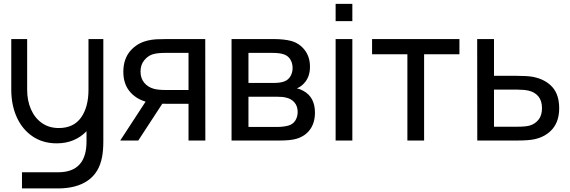

<svg xmlns="http://www.w3.org/2000/svg" viewBox="-20 -748 3036 1022"><path d="M451 -540H530V3.5Q530 52 523.5 86.5Q508 171 447.5 213Q387 255 288.5 255H97V169H289Q442 169 440.5 2.5V-49.5Q411 -18.5 371 -1.8Q331 15 282 15Q208 15 153.2 -22.2Q98.5 -59.5 69.2 -124.2Q40 -189 40 -270.5V-540H124.5V-270.5Q124.5 -212.5 144.8 -166.2Q165 -120 203 -93.2Q241 -66.5 293 -66.5Q371.5 -66.5 411.2 -122Q451 -177.5 451 -270.5Z M1073 0H983.5V-195.5H867Q852 -195.5 844 -196L716 0H620L755 -207Q701 -223 668.8 -263.2Q636.5 -303.5 636.5 -366Q636.5 -433 672.8 -476Q709 -519 767.5 -532.5Q789 -537.5 811.8 -538.8Q834.5 -540 862 -540H1072.5ZM983.5 -269V-466.5H860.5Q818.5 -466.5 794.5 -459.5Q767.5 -451.5 747.8 -427.2Q728 -403 728 -367Q728 -331 748 -307.2Q768 -283.5 800 -275Q823.5 -269 860.5 -269Z M1212.5 0V-540H1442.5Q1464.5 -540 1488 -537.5Q1511.5 -535 1530 -530Q1574.5 -517.5 1602.2 -481.2Q1630 -445 1630 -392.5Q1630 -335 1594.5 -300.5Q1579 -285 1560 -277.5Q1577 -274.5 1595.5 -264Q1656.5 -230 1656.5 -149Q1656.5 -94.5 1630.2 -58.5Q1604 -22.5 1557 -9Q1526 0 1468.5 0ZM1436.5 -306.5Q1472.5 -306.5 1493 -314.5Q1514.5 -322.5 1526 -342Q1537.5 -361.5 1537.5 -386Q1537.5 -412 1525.2 -431.8Q1513 -451.5 1490 -459Q1468 -466.5 1429 -466.5H1302.5V-306.5ZM1463.5 -72.5Q1474.5 -72.5 1489.2 -74.5Q1504 -76.5 1515 -79.5Q1539.5 -86.5 1552 -106.5Q1564.5 -126.5 1564.5 -152Q1564.5 -183 1547 -203.2Q1529.5 -223.5 1500 -229Q1485.5 -233 1455.5 -233H1302.5V-72.5Z M1855.5 -635.5H1766.5V-727.5H1855.5ZM1855.5 0H1766.5V-540H1855.5Z M2237.5 0H2148.5V-459H1960.5V-540H2425.5V-459H2237.5Z M2520.5 0 2520 -540H2609.5V-344.5H2726Q2786.5 -344.5 2816.5 -339Q2882.5 -326 2919.5 -285.2Q2956.5 -244.5 2956.5 -172Q2956.5 -104 2921.5 -62.2Q2886.5 -20.5 2825.5 -7Q2794 0 2731 0ZM2732.5 -73.5Q2777 -73.5 2799 -79.5Q2827.5 -87.5 2846.2 -110.5Q2865 -133.5 2865 -172Q2865 -211.5 2845.8 -234.8Q2826.5 -258 2793.5 -265.5Q2769.5 -271 2732.5 -271H2609.5V-73.5Z"/></svg>

Font: CCSD_manrope Medium
Style: Regular
Weight: 500
Designer: Mikhail Sharanda
Foundry: Mikhail Sharanda
Version: Version 4.503